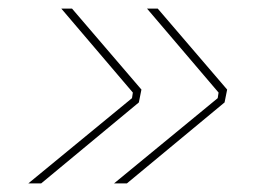

<svg xmlns="http://www.w3.org/2000/svg" viewBox="-20 -498 615 448"><path d="M348 -478H323L490 -282L488 -269L246 -70H276L504 -259L510 -289ZM148 -478H123L290 -282L288 -269L46 -70H76L304 -259L310 -289Z"/></svg>

Font: Fixel Display Thin
Style: Italic
Weight: 100
Italic angle: -10°
Designer: AlfaBravo + MacPaw
Foundry: Kyrylo Tkachov, Marchela Mozhyna, Serhii Makarenko, Maria Weinstein, Zakhar Kryvoshyya
Version: Version 1.210;Glyphs 3.2 (3217)